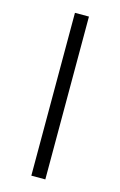

<svg xmlns="http://www.w3.org/2000/svg" viewBox="-110 -747 498 795"><g transform="rotate(15 139.0 -349.0)"><path d="M109 -698H169V0H109Z"/></g></svg>

Font: Plexus Sans Light
Style: Regular
Weight: 300
Version: Version 2.001;PS 002.001;hotconv 1.0.70;makeotf.lib2.5.58329